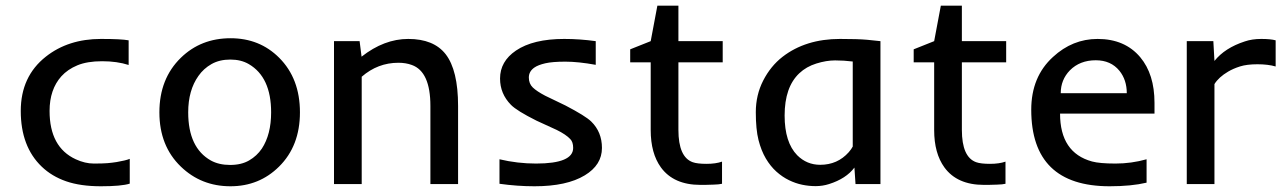

<svg xmlns="http://www.w3.org/2000/svg" viewBox="-20 -649 4539 677"><path d="M437.5 -1.5Q408.2 7.8 335.9 7.8Q263.7 7.8 213.1 -9.8Q162.6 -27.3 127 -61.5Q53.2 -132.3 53.2 -257.8Q53.2 -379.4 141.6 -449.2Q220.7 -511.7 335.9 -511.7Q407.2 -511.7 433.6 -506.8V-419.9Q392.6 -433.1 340.1 -433.1Q287.6 -433.1 252.9 -418.7Q218.3 -404.3 196.3 -379.9Q154.8 -333.5 154.8 -257.8Q154.8 -129.9 247.1 -87.4Q279.8 -72.3 311 -72.3Q342.3 -72.3 359.1 -73.7Q376 -75.2 391.1 -77.6Q423.3 -83 437.5 -88.9Z M542 -252.9Q542 -371.6 617.7 -445.3Q688.5 -514.2 793 -514.2Q895.5 -514.2 964.4 -445.3Q1037.6 -372.1 1037.6 -252.9Q1037.6 -134.3 963.9 -61.5Q894 7.8 792.5 7.8Q689.5 7.8 617.7 -61.5Q542 -134.3 542 -252.9ZM643.6 -252.9Q643.6 -127.9 723.6 -83Q752 -67.4 791.5 -67.4Q831.1 -67.4 858.4 -83.3Q885.7 -99.1 903.3 -125Q936 -174.8 936 -252.9Q936 -377 857.4 -422.9Q830.1 -439 792 -439Q753.9 -439 725.8 -423.1Q697.8 -407.2 679.7 -381.3Q643.6 -330.6 643.6 -252.9Z M1384.8 -427.7Q1312 -427.7 1255.4 -378.4V0H1157.7V-503.9H1248L1254.9 -449.2Q1334.5 -511.7 1419.4 -511.7Q1509.3 -511.7 1551.3 -458Q1595.2 -401.4 1595.2 -275.4V0H1497.6V-275.4Q1497.6 -396.5 1432.1 -419.9Q1411.1 -427.7 1384.8 -427.7Z M1864.7 7.8Q1803.7 7.8 1741.2 -1V-87.4Q1804.7 -72.3 1870.1 -72.3Q2001 -72.3 2001 -127.4Q2001 -148.4 1990.7 -158.7Q1975.6 -174.8 1942.9 -190.9L1871.6 -223.6Q1802.2 -258.3 1781.7 -279.3Q1743.2 -318.4 1743.2 -372.1Q1743.2 -432.6 1799.3 -470.7Q1859.9 -511.7 1969.2 -511.7Q2024.4 -511.7 2080.6 -503.9V-420.4Q2019 -431.6 1973.4 -431.6Q1927.7 -431.6 1902.6 -425.8Q1877.4 -419.9 1864.7 -411.1Q1844.7 -397.5 1844.7 -375.7Q1844.7 -354 1858.6 -340.6Q1872.6 -327.1 1902.3 -311.5L1974.1 -276.9Q2044.4 -240.2 2064.5 -220.7Q2102.5 -183.6 2102.5 -127.4Q2102.5 -67.4 2042 -30.8Q1978.5 7.8 1864.7 7.8Z M2422.4 -77.1Q2438.5 -71.3 2471.2 -71.3Q2503.9 -71.3 2525.9 -79.1V-1Q2515.6 1.5 2496.1 2L2465.3 2.9Q2455.1 2.9 2449.7 2.9Q2355.5 2.9 2310.5 -58.6Q2274.4 -108.4 2274.4 -190.4V-429.2H2202.1V-475.1L2274.4 -503.9L2297.9 -628.9H2372.1V-503.9H2528.3V-429.2H2372.1V-190.9Q2372.1 -95.2 2422.4 -77.1Z M2739.3 -448.7Q2820.8 -511.7 2941.9 -511.7Q3004.9 -511.7 3037.1 -508.8Q3037.1 -508.8 3084.5 -503.9V0H2996.6L2992.7 -58.1Q2963.4 -19 2903.3 0Q2880.4 7.3 2856.2 7.3Q2832 7.3 2808.6 2.4Q2785.2 -2.4 2762 -13.7Q2738.8 -24.9 2717.8 -43.7Q2696.8 -62.5 2680.4 -90.1Q2664.1 -117.7 2654.5 -155.3Q2645 -192.9 2645 -253.4Q2645 -314 2671.1 -365Q2697.3 -416 2739.3 -448.7ZM2986.8 -432.1Q2955.6 -436 2924.6 -436Q2893.6 -436 2858.4 -425Q2823.2 -414.1 2798.3 -390.6Q2746.6 -341.8 2746.6 -241.7Q2746.6 -147 2791 -101.6Q2824.7 -67.9 2872.1 -67.9Q2933.1 -67.9 2972.7 -112.3Q2982.4 -123.5 2986.8 -132.3Z M3421.9 -77.1Q3438 -71.3 3470.7 -71.3Q3503.4 -71.3 3525.4 -79.1V-1Q3515.1 1.5 3495.6 2L3464.8 2.9Q3454.6 2.9 3449.2 2.9Q3355 2.9 3310.1 -58.6Q3273.9 -108.4 3273.9 -190.4V-429.2H3201.7V-475.1L3273.9 -503.9L3297.4 -628.9H3371.6V-503.9H3527.8V-429.2H3371.6V-190.9Q3371.6 -95.2 3421.9 -77.1Z M3892.6 7.8Q3616.2 7.8 3616.2 -262.2Q3616.2 -378.4 3692.9 -448.2Q3761.7 -511.7 3850.1 -511.7Q3946.3 -511.7 4000.5 -447.3Q4050.8 -387.2 4050.8 -286.6V-248.5H3717.8Q3717.8 -110.4 3830.6 -79.6Q3857.4 -72.3 3913.3 -72.3Q3969.2 -72.3 4022.9 -87.4V-4.9Q3969.2 7.8 3892.6 7.8ZM3953.1 -320.3Q3953.1 -367.2 3927.2 -399.4Q3897 -436.5 3843.8 -436.5Q3787.6 -436.5 3752.4 -400.9Q3720.2 -367.7 3720.2 -320.3Z M4478 -414.6Q4451.2 -422.4 4413.8 -422.4Q4376.5 -422.4 4352.5 -414.8Q4328.6 -407.2 4310.5 -396.5Q4277.3 -377 4262.2 -352.5V0H4164.6V-503.9H4258.3L4262.2 -434.1Q4298.8 -480 4369.1 -502.9Q4394.5 -511.7 4427.2 -511.7Q4460 -511.7 4478 -506.8Z"/></svg>

Font: Inder
Style: Regular
Weight: 400
Designer: Irina Smirnova
Foundry: Irina Smirnova
Version: Version 1.001